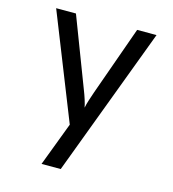

<svg xmlns="http://www.w3.org/2000/svg" viewBox="-109 -640 817 909"><g transform="rotate(15 300.0 -185.0)"><path d="M178 180 259 -34 54 -550H151L281 -210Q289 -190 296 -168Q303 -146 306 -130Q309 -146 316 -168Q323 -190 330 -210L451 -550H546L272 180Z"/></g></svg>

Font: JetBrainsMonoNL NF
Style: Regular
Weight: 400
Designer: Philipp Nurullin, Konstantin Bulenkov
Foundry: JetBrains
Version: Version 2.304; ttfautohint (v1.8.4.7-5d5b);Nerd Fonts 3.2.1